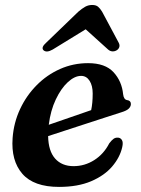

<svg xmlns="http://www.w3.org/2000/svg" viewBox="-20 -722 552 754"><path d="M460 -144Q451 -104 420.5 -68.2Q390 -32.5 337.8 -10.2Q285.5 12 212 12Q112.5 12 67.8 -39.5Q23 -91 29.5 -180Q34 -240.5 58.8 -293.5Q83.5 -346.5 123.8 -387.2Q164 -428 215.8 -451Q267.5 -474 326 -474Q393 -474 425.8 -438.5Q458.5 -403 463.5 -352Q466 -331 479 -329Q494 -327 494 -313.5Q494 -304 486 -295.8Q478 -287.5 456.5 -281Q434.5 -274 399 -262.5Q363.5 -251 322.2 -237.5Q281 -224 241 -211Q201 -198 169 -187.5Q170 -129 196.5 -99.2Q223 -69.5 269 -69.5Q312.5 -69.5 350 -93.2Q387.5 -117 409 -159Q419 -172 426.2 -177Q433.5 -182 442.5 -181.5Q452.5 -181.5 458.5 -172.5Q464.5 -163.5 460 -144ZM298.5 -424Q273 -424 246.2 -399.2Q219.5 -374.5 199 -331.2Q178.5 -288 171.5 -232Q210.5 -245.5 257 -261.5Q303.5 -277.5 338 -289.5Q344 -316.5 344 -355Q344 -385.5 331.8 -404.8Q319.5 -424 298.5 -424ZM187 -527.5Q162.5 -513.5 150.5 -525Q140.5 -536 161.5 -554.5L287.5 -676Q302 -688.5 314.5 -695.5Q327 -702.5 342 -702.5Q357 -702.5 365.2 -695.5Q373.5 -688.5 381 -676L446 -554.5Q451 -545 448.5 -537.2Q446 -529.5 439 -525Q431.5 -520 422 -520.2Q412.5 -520.5 404.5 -527.5L316.5 -607Z"/></svg>

Font: Fraunces 9pt SemiBold
Style: Italic
Weight: 600
Italic angle: -16°
Version: Version 1.000;[b76b70a41]